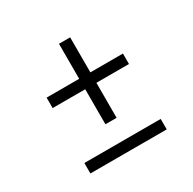

<svg xmlns="http://www.w3.org/2000/svg" viewBox="-110 -640 688 684"><g transform="rotate(-30 234.0 -298.0)"><path d="M391 -382V-339H257V-195H211V-339H77V-382H211V-526H257V-382ZM77 -70V-113H391V-70Z"/></g></svg>

Font: Raleway Light
Style: Regular
Weight: 300
Designer: Matt McInerney, Pablo Impallari, Rodrigo Fuenzalida
Foundry: Matt McInerney, Pablo Impallari, Rodrigo Fuenzalida
Version: Version 4.026